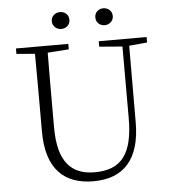

<svg xmlns="http://www.w3.org/2000/svg" viewBox="-60 -949 908 1019"><g transform="rotate(-5 394.0 -440.0)"><path d="M297 -805C323 -805 344 -823 344 -850C344 -878 323 -895 297 -895C273 -895 250 -878 250 -850C250 -823 273 -805 297 -805ZM528 -805C553 -805 575 -823 575 -850C575 -878 553 -895 528 -895C503 -895 482 -878 482 -850C482 -823 503 -805 528 -805ZM489 -694 612 -684V-303C612 -109 548 -32 407 -32C288 -32 213 -99 213 -286V-387C213 -489 213 -588 214 -686L327 -694V-723H48V-694L146 -686C147 -587 147 -488 147 -387V-271C147 -67 246 15 397 15C559 15 647 -81 647 -278L648 -685L744 -694V-723H489Z"/></g></svg>

Font: Noto Serif TC ExtraLight
Style: Regular
Weight: 200
Designer: Ryoko NISHIZUKA 西塚涼子 (kana & ideographs); Frank Grießhammer (Latin, Greek & Cyrillic); Wenlong ZHANG 张文龙 (bopomofo); San
Foundry: Adobe
Version: Version 2.001;hotconv 1.1.0;makeotfexe 2.6.0